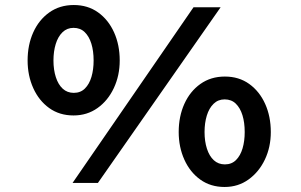

<svg xmlns="http://www.w3.org/2000/svg" viewBox="-20 -729 1199 765"><path d="M269 0 751 -700H859L370 0ZM273 -269Q217 -269 176 -298.5Q135 -328 112.5 -378Q90 -428 90 -488Q90 -550 112.5 -600Q135 -650 176.5 -679.5Q218 -709 274 -709Q330 -709 371 -679.5Q412 -650 434.5 -600Q457 -550 457 -488Q457 -428 433.5 -378Q410 -328 368.5 -298.5Q327 -269 273 -269ZM274 -359Q301 -359 318.5 -376.5Q336 -394 344.5 -423Q353 -452 353 -488Q353 -526 344 -555Q335 -584 317.5 -601Q300 -618 273 -618Q247 -618 229 -600.5Q211 -583 202 -553.5Q193 -524 193 -488Q193 -451 202.5 -421.5Q212 -392 230 -375.5Q248 -359 274 -359ZM875 16Q819 16 778 -13.5Q737 -43 714.5 -93Q692 -143 692 -203Q692 -265 714.5 -315Q737 -365 778.5 -394.5Q820 -424 876 -424Q932 -424 973 -394.5Q1014 -365 1036.5 -315Q1059 -265 1059 -203Q1059 -143 1035.5 -93.5Q1012 -44 970.5 -14Q929 16 875 16ZM876 -74Q903 -74 920.5 -91.5Q938 -109 946.5 -138Q955 -167 955 -203Q955 -241 946 -270Q937 -299 919.5 -316Q902 -333 875 -333Q849 -333 831 -315.5Q813 -298 804 -268.5Q795 -239 795 -203Q795 -166 804.5 -136.5Q814 -107 832 -90.5Q850 -74 876 -74Z"/></svg>

Font: Lexend Zetta
Style: Regular
Weight: 400
Designer: Bonnie Shaver-Troup, Thomas Jockin
Foundry: Lexend
Version: Version 1.007